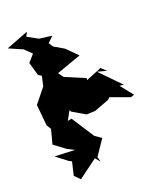

<svg xmlns="http://www.w3.org/2000/svg" viewBox="-176 -995 907 1091"><g transform="rotate(-20 278.0 -449.5)"><path d="M248 -825 171 -835 107 -870 120 -896 -15 -844 68 -808 110 -767 72 -724 95 -644 114 -631 101 -572 31 -485 43 -358 60 -330 37 -243 106 -192 148 -171 25 -176 93 -124 109 -116 90 -35 122 -3 237 -88 261 -59 253 -89 316 -182 277 -209 189 -345 165 -340 195 -394 201 -383 278 -338 330 -340 421 -374 433 -386 548 -344 570 -351 509 -427 535 -424 416 -546 473 -531 442 -559 347 -520 349 -532 228 -583 206 -614 355 -667 291 -731 231 -766 214 -792Z"/></g></svg>

Font: Hussar Lance
Style: ExBd
Weight: 700
Foundry: Cannot Into Space Fonts, PlusOne Fonts
Version: Version 2.270